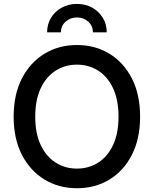

<svg xmlns="http://www.w3.org/2000/svg" viewBox="-20 -973 803 1003"><path d="M381.8 10.3Q287.1 10.3 212.4 -35.2Q137.7 -80.6 94.5 -164.3Q51.3 -248 51.3 -363.3Q51.3 -479.5 94.5 -563.2Q137.7 -647 212.4 -692.4Q287.1 -737.8 381.8 -737.8Q477.1 -737.8 551.5 -692.4Q626 -647 668.9 -563.2Q711.9 -479.5 711.9 -363.3Q711.9 -248 668.9 -164.1Q626 -80.1 551.5 -34.9Q477.1 10.3 381.8 10.3ZM381.8 -92.3Q443.8 -92.3 492.9 -123.5Q542 -154.8 570.6 -215.3Q599.1 -275.9 599.1 -363.3Q599.1 -451.7 570.6 -512.2Q542 -572.8 492.9 -604Q443.8 -635.3 381.8 -635.3Q319.8 -635.3 270.5 -603.8Q221.2 -572.3 192.6 -511.7Q164.1 -451.2 164.1 -363.3Q164.1 -275.9 192.6 -215.6Q221.2 -155.3 270.5 -123.8Q319.8 -92.3 381.8 -92.3ZM381.8 -952.6Q426.8 -952.6 461.9 -932.9Q497.1 -913.1 517.3 -879.6Q537.6 -846.2 537.6 -804.2H465.3Q465.3 -838.4 440.7 -860.1Q416 -881.8 381.8 -881.8Q347.7 -881.8 323 -860.1Q298.3 -838.4 298.3 -804.2H226.1Q226.1 -846.2 246.3 -879.6Q266.6 -913.1 302 -932.9Q337.4 -952.6 381.8 -952.6Z"/></svg>

Font: V-Inter
Style: Medium-500
Weight: 500
Designer: Rasmus Andersson
Foundry: rsms
Version: Version 4.000;git-4146feb